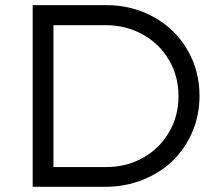

<svg xmlns="http://www.w3.org/2000/svg" viewBox="-20 -720 829 740"><path d="M106 0V-700.2H389.2Q489.7 -700.2 572.3 -654.5Q654.8 -608.9 701.9 -528.6Q749 -448.2 749 -350.1Q749 -276.4 721.2 -211.4Q693.4 -146.5 645.3 -100.1Q597.2 -53.7 529.8 -26.9Q462.4 0 386.2 0ZM186 -76.2H390.1Q467.3 -76.2 530.8 -111.6Q594.2 -147 631.1 -209.7Q668 -272.5 668 -349.1Q668 -426.3 630.9 -489.3Q593.8 -552.2 529.3 -587.6Q464.8 -623 387.2 -623H186Z"/></svg>

Font: Montserrat Light
Style: Regular
Weight: 300
Designer: Julieta Ulanovsky
Foundry: Julieta Ulanovsky
Version: Version 1.000;PS 002.000;hotconv 1.0.70;makeotf.lib2.5.58329